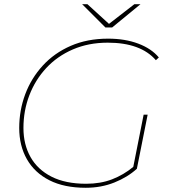

<svg xmlns="http://www.w3.org/2000/svg" viewBox="-20 -886 814 909"><path d="M386 3Q284 3 214 -32.5Q144 -68 107.5 -132Q71 -196 71 -280Q71 -364 99.5 -440Q128 -516 182.5 -575.5Q237 -635 315 -669Q393 -703 492 -703Q572 -703 634.5 -679.5Q697 -656 732 -614L718 -601Q646 -684 490 -684Q399 -684 325 -652Q251 -620 199 -564Q147 -508 119 -435Q91 -362 91 -280Q91 -202 124.5 -142.5Q158 -83 224 -49.5Q290 -16 388 -16Q456 -16 510.5 -37Q565 -58 611 -96L660 -343H679L628 -87Q584 -47 521.5 -22Q459 3 386 3ZM479 -756 369 -866H394L496 -773L616 -866H645L511 -756Z"/></svg>

Font: Montserrat Thin
Style: Italic
Weight: 100
Italic angle: -11.3°
Designer: Julieta Ulanovsky
Foundry: Julieta Ulanovsky
Version: Version 9.000; ttfautohint (v1.8.4.7-5d5b)